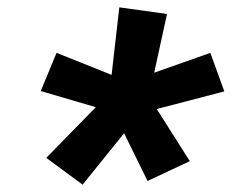

<svg xmlns="http://www.w3.org/2000/svg" viewBox="-20 -792 640 523"><path d="M205 -289 106 -362 241 -500 91 -544 134 -648 284 -588 305 -772 435 -754 400 -594 553 -648 591 -543 407 -495 497 -353 382 -299 318 -429Z"/></svg>

Font: Iosevka Curly Slab XBdExObl
Style: Regular
Weight: 800
Width: 7
Italic angle: -9°
Monospace: yes
Designer: Belleve Invis
Foundry: Belleve Invis
Version: Version 11.1.0; ttfautohint (v1.8.3)